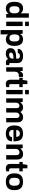

<svg xmlns="http://www.w3.org/2000/svg" viewBox="2572 -3334 941 6124"><g transform="rotate(90 3042.0 -272.5)"><path d="M250 12Q185 12 137.5 -17.5Q90 -47 64 -108Q38 -169 38 -264Q38 -359 64.5 -419.5Q91 -480 137.5 -509Q184 -538 245 -538Q279 -538 308.5 -530.5Q338 -523 360.5 -507Q383 -491 399 -468H405V-723H544V0H430L419 -71H412Q386 -29 344 -8.5Q302 12 250 12ZM294 -102Q333 -102 357.5 -120Q382 -138 394 -172Q406 -206 406 -253V-271Q406 -306 399.5 -335Q393 -364 379 -383.5Q365 -403 344 -413.5Q323 -424 294 -424Q252 -424 227 -407.5Q202 -391 191 -357.5Q180 -324 180 -274V-251Q180 -201 191 -168Q202 -135 227 -118.5Q252 -102 294 -102Z M672 -603V-723H811V-603ZM672 0V-526H811V0Z M939 178V-526H1053L1065 -455H1072Q1098 -498 1140 -518Q1182 -538 1233 -538Q1299 -538 1346.5 -509Q1394 -480 1419.5 -419Q1445 -358 1445 -262Q1445 -169 1419 -108Q1393 -47 1346.5 -17.5Q1300 12 1238 12Q1204 12 1175 4.5Q1146 -3 1123 -19Q1100 -35 1084 -58H1078V178ZM1190 -102Q1232 -102 1256.5 -118.5Q1281 -135 1292 -168.5Q1303 -202 1303 -251V-274Q1303 -324 1292 -357.5Q1281 -391 1256.5 -407.5Q1232 -424 1190 -424Q1151 -424 1126 -406Q1101 -388 1089 -354Q1077 -320 1077 -272V-255Q1077 -220 1084 -191.5Q1091 -163 1104.5 -143Q1118 -123 1139 -112.5Q1160 -102 1190 -102Z M1686 12Q1660 12 1630.5 6Q1601 0 1575 -15.5Q1549 -31 1532.5 -60.5Q1516 -90 1516 -136Q1516 -191 1540 -227Q1564 -263 1608.5 -283.5Q1653 -304 1715 -312Q1777 -320 1852 -320V-359Q1852 -382 1844.5 -399Q1837 -416 1818.5 -426Q1800 -436 1767 -436Q1734 -436 1713.5 -428Q1693 -420 1684.5 -407.5Q1676 -395 1676 -380V-368H1541Q1540 -373 1540 -377.5Q1540 -382 1540 -389Q1540 -435 1568 -468.5Q1596 -502 1647 -520Q1698 -538 1766 -538Q1839 -538 1888.5 -519Q1938 -500 1964.5 -463Q1991 -426 1991 -370V-131Q1991 -113 2001.5 -104.5Q2012 -96 2025 -96H2058V-5Q2048 0 2027 5.5Q2006 11 1976 11Q1947 11 1924.5 2.5Q1902 -6 1887 -21.5Q1872 -37 1866 -59H1859Q1842 -38 1817.5 -22Q1793 -6 1760.5 3Q1728 12 1686 12ZM1733 -93Q1761 -93 1783 -101.5Q1805 -110 1820 -124.5Q1835 -139 1843.5 -160Q1852 -181 1852 -205V-234Q1796 -234 1752 -226.5Q1708 -219 1682.5 -201Q1657 -183 1657 -151Q1657 -133 1666 -120Q1675 -107 1692 -100Q1709 -93 1733 -93Z M2127 0V-526H2242L2253 -444H2260Q2270 -470 2286 -491.5Q2302 -513 2326 -526Q2350 -539 2382 -539Q2399 -539 2413 -535.5Q2427 -532 2434 -529V-403H2391Q2360 -403 2336.5 -394.5Q2313 -386 2297 -368Q2281 -350 2273.5 -324Q2266 -298 2266 -263V0Z M2664 12Q2614 12 2583 -6Q2552 -24 2538 -54.5Q2524 -85 2524 -122V-419H2459V-526H2529L2555 -676H2663V-526H2759V-419H2663V-145Q2663 -121 2674 -108.5Q2685 -96 2710 -96H2759V-4Q2747 0 2731 3.5Q2715 7 2697 9.5Q2679 12 2664 12Z M2849 -603V-723H2988V-603ZM2849 0V-526H2988V0Z M3116 0V-526H3231L3242 -454H3249Q3266 -480 3289.5 -499Q3313 -518 3342.5 -528Q3372 -538 3406 -538Q3456 -538 3492.5 -518Q3529 -498 3549 -454H3556Q3573 -480 3597 -499Q3621 -518 3652 -528Q3683 -538 3718 -538Q3768 -538 3804.5 -520Q3841 -502 3862 -461.5Q3883 -421 3883 -357V0H3744V-332Q3744 -357 3738.5 -374.5Q3733 -392 3723 -402.5Q3713 -413 3698 -418Q3683 -423 3666 -423Q3638 -423 3616 -408Q3594 -393 3581.5 -367Q3569 -341 3569 -307V0H3430V-332Q3430 -357 3424.5 -374.5Q3419 -392 3409 -402.5Q3399 -413 3384.5 -418Q3370 -423 3352 -423Q3325 -423 3302.5 -408Q3280 -393 3267.5 -367Q3255 -341 3255 -307V0Z M4246 12Q4159 12 4100 -17.5Q4041 -47 4011 -108Q3981 -169 3981 -263Q3981 -358 4011 -418.5Q4041 -479 4099.5 -508.5Q4158 -538 4243 -538Q4323 -538 4378 -509.5Q4433 -481 4461 -421.5Q4489 -362 4489 -268V-232H4122Q4124 -186 4136.5 -154Q4149 -122 4175.5 -106.5Q4202 -91 4246 -91Q4270 -91 4289.5 -97Q4309 -103 4323 -115Q4337 -127 4345 -145Q4353 -163 4353 -186H4489Q4489 -136 4471 -99Q4453 -62 4421 -37.5Q4389 -13 4344.5 -0.5Q4300 12 4246 12ZM4124 -320H4346Q4346 -350 4338.5 -372Q4331 -394 4318 -408Q4305 -422 4286.5 -428.5Q4268 -435 4245 -435Q4207 -435 4181.5 -422.5Q4156 -410 4142.5 -384.5Q4129 -359 4124 -320Z M4591 0V-526H4706L4717 -454H4724Q4742 -480 4767.5 -499Q4793 -518 4825 -528Q4857 -538 4895 -538Q4947 -538 4986 -519Q5025 -500 5046.5 -459Q5068 -418 5068 -352V0H4929V-330Q4929 -355 4923 -372.5Q4917 -390 4905.5 -401.5Q4894 -413 4877 -418Q4860 -423 4839 -423Q4808 -423 4783 -408Q4758 -393 4744 -367Q4730 -341 4730 -307V0Z M5350 12Q5300 12 5269 -6Q5238 -24 5224 -54.5Q5210 -85 5210 -122V-419H5145V-526H5215L5241 -676H5349V-526H5445V-419H5349V-145Q5349 -121 5360 -108.5Q5371 -96 5396 -96H5445V-4Q5433 0 5417 3.5Q5401 7 5383 9.5Q5365 12 5350 12Z M5777 12Q5691 12 5631 -17.5Q5571 -47 5540 -108.5Q5509 -170 5509 -263Q5509 -358 5540 -418.5Q5571 -479 5631 -508.5Q5691 -538 5777 -538Q5865 -538 5924.5 -508.5Q5984 -479 6015 -418.5Q6046 -358 6046 -263Q6046 -170 6015 -108.5Q5984 -47 5924.5 -17.5Q5865 12 5777 12ZM5777 -96Q5823 -96 5850.5 -113Q5878 -130 5891 -165Q5904 -200 5904 -251V-275Q5904 -326 5891 -361Q5878 -396 5850.5 -413.5Q5823 -431 5777 -431Q5732 -431 5704.5 -413.5Q5677 -396 5664 -361Q5651 -326 5651 -275V-251Q5651 -200 5664 -165Q5677 -130 5704.5 -113Q5732 -96 5777 -96Z"/></g></svg>

Font: Archivo SemiBold
Style: Bold
Weight: 700
Version: Version 2.001